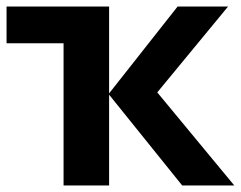

<svg xmlns="http://www.w3.org/2000/svg" viewBox="-20 -566 735 586"><path d="M676 -546 460 -284 695 0H536L313 -277V0H174V-434H0V-546H313V-281L522 -546Z"/></svg>

Font: Noto IKEA Arabic
Style: Bold
Weight: 700
Designer: Monotype Design Team
Foundry: Monotype Imaging Inc.
Version: Version 1.200